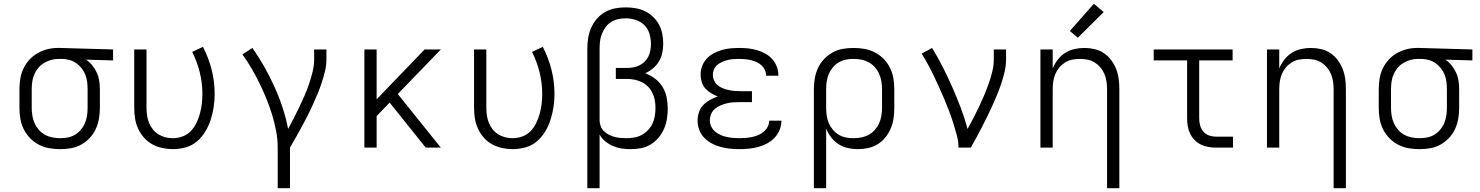

<svg xmlns="http://www.w3.org/2000/svg" viewBox="-20 -782 7840 1017"><path d="M299 8Q270 8 241 3Q212 -2 186 -15.5Q160 -29 139.5 -50Q119 -71 106 -97Q93 -123 88 -152Q83 -181 83 -210V-310Q83 -338 87.5 -365.5Q92 -393 104 -418.5Q116 -444 135 -465Q154 -486 178.5 -500Q203 -514 230 -521Q257 -528 285 -528Q289 -528 292.5 -528Q296 -528 300 -528L579 -520V-462L436 -466Q455 -453 469 -435.5Q483 -418 492.5 -397.5Q502 -377 505.5 -354.5Q509 -332 509 -310V-210Q509 -181 504 -152.5Q499 -124 487 -98Q475 -72 455 -51Q435 -30 410 -16Q385 -2 356.5 3Q328 8 299 8ZM299 -50Q320 -50 340 -54Q360 -58 377.5 -68.5Q395 -79 408.5 -95Q422 -111 430 -130Q438 -149 441 -169.5Q444 -190 444 -210V-310Q444 -329 441.5 -348.5Q439 -368 432 -386Q425 -404 413 -419.5Q401 -435 385 -446.5Q369 -458 350.5 -463.5Q332 -469 312 -470H300Q297 -470 294.5 -470Q292 -470 290 -470Q270 -470 250.5 -464.5Q231 -459 213.5 -448.5Q196 -438 183 -422.5Q170 -407 162 -388.5Q154 -370 151 -350Q148 -330 148 -310V-210Q148 -189 151.5 -168.5Q155 -148 163.5 -129Q172 -110 186 -94Q200 -78 218.5 -68Q237 -58 257.5 -54Q278 -50 299 -50Z M896 8Q868 8 840 2Q812 -4 787 -17.5Q762 -31 743 -52.5Q724 -74 712 -100Q700 -126 695.5 -154Q691 -182 691 -210V-520H756V-210Q756 -190 759 -170Q762 -150 769.5 -131.5Q777 -113 789.5 -97Q802 -81 819 -70.5Q836 -60 855.5 -55Q875 -50 895 -50Q922 -50 947.5 -59.5Q973 -69 991 -88Q1009 -107 1020.5 -131Q1032 -155 1039 -180.5Q1046 -206 1049 -232.5Q1052 -259 1052 -285Q1052 -343 1038 -399.5Q1024 -456 998 -507L1055 -534Q1085 -476 1101 -413Q1117 -350 1117 -285Q1117 -250 1112 -216Q1107 -182 1096.5 -149Q1086 -116 1068 -86Q1050 -56 1024 -33.5Q998 -11 964 -1.5Q930 8 896 8Z M1451 215V0Q1451 -45 1442.5 -89Q1434 -133 1421 -175.5Q1408 -218 1391 -259.5Q1374 -301 1354.5 -341Q1335 -381 1312.5 -419.5Q1290 -458 1264 -494L1317 -528Q1351 -480 1380 -428.5Q1409 -377 1433.5 -323Q1458 -269 1476.5 -213Q1495 -157 1506 -99Q1522 -128 1537 -157.5Q1552 -187 1566.5 -217Q1581 -247 1594 -277.5Q1607 -308 1617.5 -339Q1628 -370 1636 -402.5Q1644 -435 1644 -468V-520H1709V-468Q1709 -436 1701.5 -405Q1694 -374 1684 -343.5Q1674 -313 1661.5 -283.5Q1649 -254 1636 -225Q1623 -196 1608.5 -167.5Q1594 -139 1578.5 -111Q1563 -83 1547.5 -55Q1532 -27 1516 0V215Z M1910 0V-520H1975V-256L2229 -520H2315L2087 -284L2315 0H2235L2050 -231L2044 -239L1975 -167V0Z M2696 8Q2668 8 2640 2Q2612 -4 2587 -17.5Q2562 -31 2543 -52.5Q2524 -74 2512 -100Q2500 -126 2495.5 -154Q2491 -182 2491 -210V-520H2556V-210Q2556 -190 2559 -170Q2562 -150 2569.5 -131.5Q2577 -113 2589.5 -97Q2602 -81 2619 -70.5Q2636 -60 2655.5 -55Q2675 -50 2695 -50Q2722 -50 2747.5 -59.5Q2773 -69 2791 -88Q2809 -107 2820.5 -131Q2832 -155 2839 -180.5Q2846 -206 2849 -232.5Q2852 -259 2852 -285Q2852 -343 2838 -399.5Q2824 -456 2798 -507L2855 -534Q2885 -476 2901 -413Q2917 -350 2917 -285Q2917 -250 2912 -216Q2907 -182 2896.5 -149Q2886 -116 2868 -86Q2850 -56 2824 -33.5Q2798 -11 2764 -1.5Q2730 8 2696 8Z M3091 215V-525Q3091 -553 3095.5 -581Q3100 -609 3111.5 -635Q3123 -661 3141.5 -682.5Q3160 -704 3184.5 -718Q3209 -732 3237 -737.5Q3265 -743 3294 -743Q3320 -743 3346 -738.5Q3372 -734 3395.5 -723Q3419 -712 3438.5 -693.5Q3458 -675 3470.5 -652Q3483 -629 3488 -603Q3493 -577 3493 -551Q3493 -526 3488 -502Q3483 -478 3470.5 -457Q3458 -436 3439 -420Q3420 -404 3398 -394Q3426 -383 3450 -365Q3474 -347 3489.5 -321.5Q3505 -296 3511 -266.5Q3517 -237 3517 -207Q3517 -179 3512.5 -151.5Q3508 -124 3497 -99Q3486 -74 3468 -52.5Q3450 -31 3426 -16.5Q3402 -2 3374.5 3Q3347 8 3320 8Q3296 8 3272.5 4.5Q3249 1 3227 -8.5Q3205 -18 3186.5 -33Q3168 -48 3156 -69V215ZM3296 -50Q3317 -50 3338.5 -53.5Q3360 -57 3378.5 -67Q3397 -77 3412 -92.5Q3427 -108 3436 -127Q3445 -146 3448.5 -167.5Q3452 -189 3452 -210Q3452 -230 3448.5 -250.5Q3445 -271 3436 -289.5Q3427 -308 3412.5 -323Q3398 -338 3379.5 -347Q3361 -356 3341 -360Q3321 -364 3300 -364H3242V-422H3300Q3317 -422 3334 -425Q3351 -428 3366.5 -435.5Q3382 -443 3394.5 -455.5Q3407 -468 3414.5 -483Q3422 -498 3425 -515.5Q3428 -533 3428 -550Q3428 -577 3420 -603.5Q3412 -630 3393 -649Q3374 -668 3347.5 -676.5Q3321 -685 3294 -685Q3274 -685 3254 -680.5Q3234 -676 3217 -665.5Q3200 -655 3188 -638.5Q3176 -622 3168.5 -603.5Q3161 -585 3158.5 -565Q3156 -545 3156 -525V-146V-141Q3157 -125 3163 -110.5Q3169 -96 3180.5 -85.5Q3192 -75 3206 -68Q3220 -61 3235 -57Q3250 -53 3265.5 -51.5Q3281 -50 3296 -50Z M3897 8Q3872 8 3847 5.5Q3822 3 3797.5 -3.5Q3773 -10 3750.5 -22Q3728 -34 3710.5 -52Q3693 -70 3684 -94Q3675 -118 3675 -143Q3675 -166 3682.5 -188Q3690 -210 3705.5 -226Q3721 -242 3741 -253Q3761 -264 3782 -271Q3764 -278 3746.5 -288.5Q3729 -299 3716 -313.5Q3703 -328 3697 -347.5Q3691 -367 3691 -387Q3691 -410 3699.5 -432.5Q3708 -455 3724 -472Q3740 -489 3761 -500Q3782 -511 3804.5 -517.5Q3827 -524 3850.5 -526Q3874 -528 3897 -528Q3921 -528 3944 -525.5Q3967 -523 3989.5 -516.5Q4012 -510 4033 -498.5Q4054 -487 4069.5 -470Q4085 -453 4094 -430.5Q4103 -408 4103 -385Q4103 -384 4103 -383Q4103 -382 4103 -381H4038Q4038 -382 4038 -382.5Q4038 -383 4038 -383Q4038 -398 4031 -412.5Q4024 -427 4012.5 -437Q4001 -447 3987 -453.5Q3973 -460 3958 -463.5Q3943 -467 3927.5 -468.5Q3912 -470 3897 -470Q3882 -470 3866.5 -469Q3851 -468 3836 -464.5Q3821 -461 3807 -455Q3793 -449 3781 -439.5Q3769 -430 3762.5 -415.5Q3756 -401 3756 -386Q3756 -370 3762.5 -355.5Q3769 -341 3781 -331Q3793 -321 3807.5 -315Q3822 -309 3837.5 -305.5Q3853 -302 3868.5 -300.5Q3884 -299 3900 -299H3963V-241H3900Q3883 -241 3865.5 -240Q3848 -239 3831 -235Q3814 -231 3797.5 -224Q3781 -217 3767.5 -206Q3754 -195 3747 -178.5Q3740 -162 3740 -145Q3740 -127 3747.5 -111.5Q3755 -96 3768 -85Q3781 -74 3797 -67Q3813 -60 3829.5 -56.5Q3846 -53 3863 -51.5Q3880 -50 3897 -50Q3914 -50 3931 -51.5Q3948 -53 3964.5 -56.5Q3981 -60 3996.5 -66.5Q4012 -73 4025 -84Q4038 -95 4046 -110Q4054 -125 4054 -142Q4054 -142 4054 -142Q4054 -142 4054 -143H4119Q4119 -142 4119 -141.5Q4119 -141 4119 -141Q4119 -116 4109 -92.5Q4099 -69 4081.5 -51Q4064 -33 4042 -21.5Q4020 -10 3996 -3.5Q3972 3 3947 5.5Q3922 8 3897 8Z M4291 215V-310Q4291 -339 4296 -367.5Q4301 -396 4313 -422Q4325 -448 4345 -469Q4365 -490 4390 -504Q4415 -518 4443.5 -523Q4472 -528 4501 -528Q4530 -528 4559 -523Q4588 -518 4614 -504.5Q4640 -491 4660.5 -470Q4681 -449 4694 -423Q4707 -397 4712 -368Q4717 -339 4717 -310V-210Q4717 -182 4713 -155Q4709 -128 4698.5 -102.5Q4688 -77 4670.5 -55Q4653 -33 4629.5 -18.5Q4606 -4 4579 2Q4552 8 4524 8Q4497 8 4470.5 2Q4444 -4 4421.5 -18.5Q4399 -33 4382.5 -54.5Q4366 -76 4356 -101V215ZM4501 -50Q4522 -50 4542.5 -54Q4563 -58 4581.5 -68Q4600 -78 4614 -94Q4628 -110 4636.5 -129Q4645 -148 4648.5 -168.5Q4652 -189 4652 -210V-310Q4652 -331 4648.5 -351.5Q4645 -372 4636.5 -391Q4628 -410 4614 -426Q4600 -442 4581.5 -452Q4563 -462 4542.5 -466Q4522 -470 4501 -470Q4480 -470 4460 -466Q4440 -462 4422.5 -451.5Q4405 -441 4391.5 -425Q4378 -409 4370 -390Q4362 -371 4359 -350.5Q4356 -330 4356 -310V-210Q4356 -190 4359 -169.5Q4362 -149 4370 -130Q4378 -111 4391.5 -95Q4405 -79 4422.5 -68.5Q4440 -58 4460 -54Q4480 -50 4501 -50Z M5057 0Q5057 -34 5048 -66.5Q5039 -99 5029 -131Q5019 -163 5007 -194.5Q4995 -226 4982 -257Q4969 -288 4955 -318.5Q4941 -349 4926.5 -379.5Q4912 -410 4896 -439.5Q4880 -469 4862 -498L4917 -528Q4948 -478 4974.5 -425.5Q5001 -373 5024.5 -319.5Q5048 -266 5069 -211Q5090 -156 5105 -99Q5121 -128 5136.5 -157.5Q5152 -187 5166 -217Q5180 -247 5193 -277.5Q5206 -308 5217 -339Q5228 -370 5236 -402.5Q5244 -435 5244 -468V-520H5309V-468Q5309 -436 5302 -405Q5295 -374 5285 -343.5Q5275 -313 5263 -284Q5251 -255 5238 -226Q5225 -197 5211 -168.5Q5197 -140 5182.5 -111.5Q5168 -83 5153 -55.5Q5138 -28 5122 0Z M5844 215V-310Q5844 -330 5841 -350.5Q5838 -371 5830 -390Q5822 -409 5809 -424.5Q5796 -440 5778.5 -451Q5761 -462 5740.5 -466Q5720 -470 5700 -470Q5680 -470 5659.5 -466Q5639 -462 5621.5 -451Q5604 -440 5591 -424.5Q5578 -409 5570 -390Q5562 -371 5559 -350.5Q5556 -330 5556 -310V0H5491V-520H5556V-419Q5566 -444 5582.5 -465.5Q5599 -487 5621.5 -501.5Q5644 -516 5670.5 -522Q5697 -528 5723 -528Q5750 -528 5777 -522Q5804 -516 5826.5 -501Q5849 -486 5865.5 -464Q5882 -442 5892 -416.5Q5902 -391 5905.5 -364Q5909 -337 5909 -310V215ZM5689 -582 5647 -618 5774 -762 5826 -718Z M6422 0Q6402 0 6381 -3.5Q6360 -7 6341.5 -16Q6323 -25 6308 -40Q6293 -55 6284 -74Q6275 -93 6271.5 -113.5Q6268 -134 6268 -155V-462H6091V-520H6509V-462H6332V-155Q6332 -136 6337 -117.5Q6342 -99 6354.5 -84.5Q6367 -70 6385.5 -64Q6404 -58 6422 -58H6511V0Z M7044 215V-310Q7044 -330 7041 -350.5Q7038 -371 7030 -390Q7022 -409 7009 -424.5Q6996 -440 6978.5 -451Q6961 -462 6940.5 -466Q6920 -470 6900 -470Q6880 -470 6859.5 -466Q6839 -462 6821.5 -451Q6804 -440 6791 -424.5Q6778 -409 6770 -390Q6762 -371 6759 -350.5Q6756 -330 6756 -310V0H6691V-520H6756V-419Q6766 -444 6782.5 -465.5Q6799 -487 6821.5 -501.5Q6844 -516 6870.5 -522Q6897 -528 6923 -528Q6950 -528 6977 -522Q7004 -516 7026.5 -501Q7049 -486 7065.5 -464Q7082 -442 7092 -416.5Q7102 -391 7105.5 -364Q7109 -337 7109 -310V215Z M7499 8Q7470 8 7441 3Q7412 -2 7386 -15.5Q7360 -29 7339.5 -50Q7319 -71 7306 -97Q7293 -123 7288 -152Q7283 -181 7283 -210V-310Q7283 -338 7287.5 -365.5Q7292 -393 7304 -418.5Q7316 -444 7335 -465Q7354 -486 7378.5 -500Q7403 -514 7430 -521Q7457 -528 7485 -528Q7489 -528 7492.5 -528Q7496 -528 7500 -528L7779 -520V-462L7636 -466Q7655 -453 7669 -435.5Q7683 -418 7692.5 -397.5Q7702 -377 7705.5 -354.5Q7709 -332 7709 -310V-210Q7709 -181 7704 -152.5Q7699 -124 7687 -98Q7675 -72 7655 -51Q7635 -30 7610 -16Q7585 -2 7556.5 3Q7528 8 7499 8ZM7499 -50Q7520 -50 7540 -54Q7560 -58 7577.5 -68.5Q7595 -79 7608.5 -95Q7622 -111 7630 -130Q7638 -149 7641 -169.5Q7644 -190 7644 -210V-310Q7644 -329 7641.5 -348.5Q7639 -368 7632 -386Q7625 -404 7613 -419.5Q7601 -435 7585 -446.5Q7569 -458 7550.5 -463.5Q7532 -469 7512 -470H7500Q7497 -470 7494.5 -470Q7492 -470 7490 -470Q7470 -470 7450.5 -464.5Q7431 -459 7413.5 -448.5Q7396 -438 7383 -422.5Q7370 -407 7362 -388.5Q7354 -370 7351 -350Q7348 -330 7348 -310V-210Q7348 -189 7351.5 -168.5Q7355 -148 7363.5 -129Q7372 -110 7386 -94Q7400 -78 7418.5 -68Q7437 -58 7457.5 -54Q7478 -50 7499 -50Z"/></svg>

Font: Iosevka Custom Light Extended
Style: Regular
Weight: 300
Width: 7
Monospace: yes
Designer: Belleve Invis
Foundry: Belleve Invis
Version: Version 11.2.4; ttfautohint (v1.8.4)